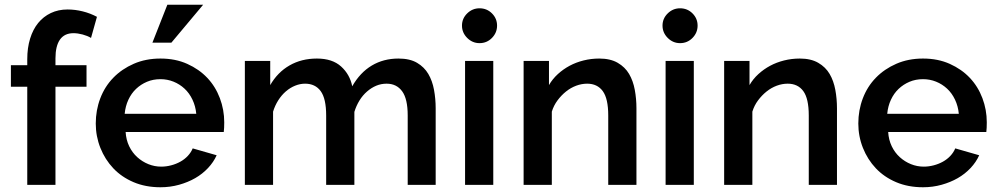

<svg xmlns="http://www.w3.org/2000/svg" viewBox="-20 -780 4206 810"><path d="M95 0V-414H26V-505H95V-530Q95 -578 107 -617Q119 -656 141 -683Q163 -710 194.5 -725Q226 -740 265 -740Q297 -740 329 -732Q361 -724 389 -709L364 -620Q349 -629 328.5 -634.5Q308 -640 290 -640Q252 -640 233 -613Q214 -586 214 -534V-505H345V-414H214V0Z M657 10Q594 10 543.5 -11.5Q493 -33 458 -70Q423 -107 403.5 -156Q384 -205 384 -259Q384 -315 403 -365Q422 -415 458 -452Q494 -489 544.5 -511Q595 -533 657 -533Q720 -533 770 -510.5Q820 -488 854.5 -451.5Q889 -415 907.5 -366Q926 -317 926 -264Q926 -252 925.5 -241Q925 -230 924 -223H510Q512 -190 525 -163Q538 -136 559 -117Q580 -98 606 -87.5Q632 -77 660 -77Q681 -77 702 -82.5Q723 -88 741 -98Q759 -108 772.5 -122.5Q786 -137 793 -154L894 -125Q881 -96 857.5 -71Q834 -46 803.5 -28.5Q773 -11 735.5 -0.5Q698 10 657 10ZM808 -300Q805 -332 792 -359.5Q779 -387 758.5 -406Q738 -425 712 -435.5Q686 -446 657 -446Q626 -446 600 -435Q574 -424 554 -405Q534 -386 521.5 -359Q509 -332 506 -300ZM703 -600H623L686 -760H837Z M1818 0H1700V-293Q1700 -363 1676.5 -395Q1653 -427 1611 -427Q1588 -427 1567.5 -418.5Q1547 -410 1528.5 -394Q1510 -378 1496.5 -356Q1483 -334 1475 -308V0H1356V-293Q1356 -364 1333 -395.5Q1310 -427 1267 -427Q1246 -427 1225 -418.5Q1204 -410 1186 -394.5Q1168 -379 1154 -357Q1140 -335 1132 -309V0H1013V-523H1120V-421Q1151 -475 1201.5 -504Q1252 -533 1317 -533Q1382 -533 1419 -499.5Q1456 -466 1466 -416Q1499 -474 1548.5 -503.5Q1598 -533 1661 -533Q1709 -533 1739.5 -515Q1770 -497 1787 -468Q1804 -439 1811 -401Q1818 -363 1818 -323Z M1942 0V-523H2061V0ZM1929 -672Q1929 -702 1951 -723.5Q1973 -745 2003 -745Q2034 -745 2055.5 -723.5Q2077 -702 2077 -672Q2077 -642 2055.5 -620Q2034 -598 2003 -598Q1973 -598 1951 -620Q1929 -642 1929 -672Z M2665 0H2546V-293Q2546 -364 2523 -395.5Q2500 -427 2457 -427Q2434 -427 2411 -418.5Q2388 -410 2368 -394Q2348 -378 2332 -356.5Q2316 -335 2308 -309V0H2189V-523H2296V-421Q2311 -447 2333.5 -467.5Q2356 -488 2383 -502.5Q2410 -517 2442 -525Q2474 -533 2508 -533Q2555 -533 2586 -515Q2617 -497 2634 -468Q2651 -439 2658 -401Q2665 -363 2665 -323Z M2788 0V-523H2907V0ZM2775 -672Q2775 -702 2797 -723.5Q2819 -745 2849 -745Q2880 -745 2901.5 -723.5Q2923 -702 2923 -672Q2923 -642 2901.5 -620Q2880 -598 2849 -598Q2819 -598 2797 -620Q2775 -642 2775 -672Z M3511 0H3392V-293Q3392 -364 3369 -395.5Q3346 -427 3303 -427Q3280 -427 3257 -418.5Q3234 -410 3214 -394Q3194 -378 3178 -356.5Q3162 -335 3154 -309V0H3035V-523H3142V-421Q3157 -447 3179.5 -467.5Q3202 -488 3229 -502.5Q3256 -517 3288 -525Q3320 -533 3354 -533Q3401 -533 3432 -515Q3463 -497 3480 -468Q3497 -439 3504 -401Q3511 -363 3511 -323Z M3874 10Q3811 10 3760.5 -11.5Q3710 -33 3675 -70Q3640 -107 3620.5 -156Q3601 -205 3601 -259Q3601 -315 3620 -365Q3639 -415 3675 -452Q3711 -489 3761.5 -511Q3812 -533 3874 -533Q3937 -533 3987 -510.5Q4037 -488 4071.5 -451.5Q4106 -415 4124.5 -366Q4143 -317 4143 -264Q4143 -252 4142.5 -241Q4142 -230 4141 -223H3727Q3729 -190 3742 -163Q3755 -136 3776 -117Q3797 -98 3823 -87.5Q3849 -77 3877 -77Q3898 -77 3919 -82.5Q3940 -88 3958 -98Q3976 -108 3989.5 -122.5Q4003 -137 4010 -154L4111 -125Q4098 -96 4074.5 -71Q4051 -46 4020.5 -28.5Q3990 -11 3952.5 -0.5Q3915 10 3874 10ZM4025 -300Q4022 -332 4009 -359.5Q3996 -387 3975.5 -406Q3955 -425 3929 -435.5Q3903 -446 3874 -446Q3843 -446 3817 -435Q3791 -424 3771 -405Q3751 -386 3738.5 -359Q3726 -332 3723 -300Z"/></svg>

Font: Rising Sun SemiBold
Style: Regular
Weight: 600
Designer: Matt McInerney, Pablo Impallari, Rodrigo Fuenzalida (Raleway font), Stephen Hutchings (Greek), Cristiano Sobral (main ch
Foundry: The Rising Sun Project Authors
Version: Version 4.327; ttfautohint (v1.8.4.7-5d5b-dirty)